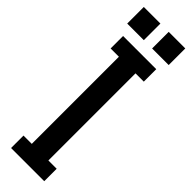

<svg xmlns="http://www.w3.org/2000/svg" viewBox="-278 -803 799 799"><g transform="rotate(45 122.0 -403.0)"><path d="M170.9 -73.2H219.7V0H24.4V-73.2H73.2V-585.9H24.4V-659.2H219.7V-585.9H170.9ZM97.7 -805.7V-708H0V-805.7ZM244.1 -805.7V-708H146.5V-805.7Z"/></g></svg>

Font: Alegre Sans
Style: Regular
Weight: 400
Width: 3
Designer: GrandChaos9000
Version: Version 1.2.6 - August 1, 2014